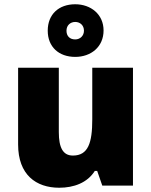

<svg xmlns="http://www.w3.org/2000/svg" viewBox="-20 -871 710 901"><path d="M333 -604C407 -604 466 -651 466 -728C466 -804 406 -851 333 -851C256 -851 204 -804 204 -727C204 -651 256 -604 333 -604ZM333 -686C306 -686 292 -703 292 -727C292 -752 310 -768 333 -768C356 -768 374 -752 374 -727C374 -703 356 -686 333 -686ZM604 -553H413V-311C413 -201 394 -141 322 -141C275 -141 256 -179 256 -251V-553H65V-193C65 -51 149 10 258 10C326 10 390 -13 425 -69H436L460 0H604Z"/></svg>

Font: Noto Sans Lao UI Blk
Style: Regular
Weight: 900
Designer: Monotype Design Team
Foundry: Monotype Imaging Inc.
Version: Version 2.000